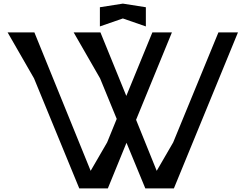

<svg xmlns="http://www.w3.org/2000/svg" viewBox="-20 -1041 1357 1061"><path d="M786 -1001 659 -1021 532 -1001V-895L659 -939L786 -895ZM937 -254 846 -97 732 -379 930 -862H822L678 -511L535 -862H387L533 -608L625 -384L572 -254L481 -97L170 -862H22L168 -608L418 0H576L679 -252L783 0H941L1295 -862H1187Z"/></svg>

Font: BackOut Medium
Style: Regular
Weight: 500
Designer: Frank Adebiaye
Foundry: Velvetyne Type Foundry
Version: Version 2.000;hotconv 1.0.109;makeotfexe 2.5.65596